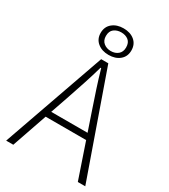

<svg xmlns="http://www.w3.org/2000/svg" viewBox="-210 -971 946 1072"><g transform="rotate(30 263.0 -435.5)"><path d="M8 0 240 -659H286L518 0H470L338 -388Q318 -447 300 -501.5Q282 -556 265 -616H261Q244 -556 226 -501.5Q208 -447 188 -388L54 0ZM114 -226V-265H409V-226ZM263 -700Q220 -700 192 -723Q164 -746 164 -785Q164 -825 192 -848Q220 -871 263 -871Q307 -871 334.5 -848Q362 -825 362 -785Q362 -746 334.5 -723Q307 -700 263 -700ZM263 -725Q291 -725 309.5 -740.5Q328 -756 328 -785Q328 -816 309.5 -830.5Q291 -845 263 -845Q236 -845 217 -830.5Q198 -816 198 -785Q198 -756 217 -740.5Q236 -725 263 -725Z"/></g></svg>

Font: Source Sans 3 ExtraLight Light
Style: Regular
Weight: 300
Version: Version 3.052;hotconv 1.1.0;makeotfexe 2.6.0